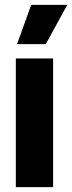

<svg xmlns="http://www.w3.org/2000/svg" viewBox="-20 -768 296 788"><path d="M45 0V-528H198V0ZM168 -587H50L108 -748H256Z"/></svg>

Font: Bricolage Grotesque Condensed ExtraBold
Style: Regular
Weight: 800
Width: 3
Designer: Mathieu Triay
Foundry: Atelier Triay
Version: Version 1.000;gftools[0.9.30]